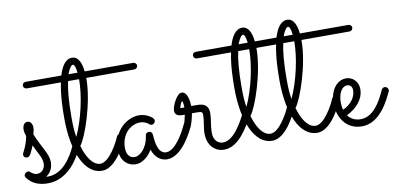

<svg xmlns="http://www.w3.org/2000/svg" viewBox="-62 -770 2032 978"><g transform="rotate(-10 954.5 -281.5)"><path d="M73 -181C89 -143 113 -113 113 -80C113 -63 102 -34 71 -34C55 -34 41 -46 39 -48C36 -52 31 -54 26 -54C16 -54 7 -45 7 -35C7 -32 8 -29 10 -26C34 9 73 23 117 23C226 23 285 -83 306 -136C307 -139 308 -141 308 -144C308 -152 301 -162 290 -162C284 -162 279 -158 276 -151C248 -86 199 -11 124 -11C121 -11 118 -11 114 -12C140 -29 150 -55 150 -82C150 -124 117 -162 87 -235C91 -251 93 -260 93 -271C93 -289 83 -304 68 -304C52 -304 42 -290 42 -268C42 -257 44 -248 49 -233C44 -207 37 -184 20 -152C18 -147 17 -146 17 -142C17 -133 24 -125 35 -125C45 -125 50 -132 56 -143C63 -157 69 -170 73 -181Z M668 -489C668 -499 660 -506 650 -506H400C395 -552 380 -586 348 -586C314 -586 293 -552 279 -506H95C85 -506 77 -499 77 -489C77 -479 85 -472 95 -472H271C257 -407 256 -331 256 -288C256 -116 310 8 400 8C477 8 532 -122 538 -137C539 -139 540 -141 540 -144C540 -153 532 -162 521 -162C514 -162 507 -158 504 -150C491 -118 443 -29 398 -29C359 -29 329 -76 312 -136C343 -174 402 -346 402 -466V-472H650C660 -472 668 -479 668 -489ZM300 -185C295 -210 293 -241 293 -288C293 -373 299 -432 308 -472H365C365 -389 340 -271 300 -185ZM346 -550C354 -550 360 -533 363 -506H316C328 -539 340 -550 346 -550Z M883 -136C884 -139 884 -141 884 -143C884 -152 877 -162 866 -162C859 -162 852 -158 849 -151C832 -113 785 -28 738 -28C691 -28 688 -104 686 -129C686 -138 678 -146 669 -146C659 -146 651 -140 650 -130C641 -63 600 -32 576 -32C544 -32 534 -61 534 -85C534 -165 590 -201 631 -201C658 -201 674 -187 676 -185C680 -181 685 -179 690 -179C699 -179 708 -188 708 -198C708 -203 706 -207 702 -211C701 -212 674 -238 633 -238C573 -238 497 -185 497 -83C497 -32 528 5 576 5C606 5 639 -18 661 -55C673 -19 699 8 737 8C817 8 875 -120 883 -136Z M901 -201C913 -201 924 -201 933 -201C952 -201 956 -195 956 -183C956 -154 946 -120 946 -88C946 -26 984 10 1031 10C1107 10 1157 -81 1186 -135C1187 -138 1188 -141 1188 -144C1188 -152 1181 -162 1169 -162C1163 -162 1156 -158 1153 -152C1131 -110 1087 -27 1031 -27C1012 -27 983 -40 983 -87C983 -119 993 -157 993 -186C993 -223 973 -238 935 -238C926 -238 915 -238 904 -238C903 -264 897 -314 867 -314C841 -314 813 -252 813 -230C813 -200 842 -200 864 -200C852 -143 848 -151 848 -143C848 -133 857 -125 866 -125C873 -125 880 -129 883 -136C884 -138 895 -166 901 -201ZM868 -237C863 -237 852 -237 847 -237C849 -248 858 -270 862 -270C867 -270 868 -246 868 -237Z M1548 -489C1548 -499 1540 -506 1530 -506H1280C1275 -552 1260 -586 1228 -586C1194 -586 1173 -552 1159 -506H975C965 -506 957 -499 957 -489C957 -479 965 -472 975 -472H1151C1137 -407 1136 -331 1136 -288C1136 -116 1190 8 1280 8C1357 8 1412 -122 1418 -137C1419 -139 1420 -141 1420 -144C1420 -153 1412 -162 1401 -162C1394 -162 1387 -158 1384 -150C1371 -118 1323 -29 1278 -29C1239 -29 1209 -76 1192 -136C1223 -174 1282 -346 1282 -466V-472H1530C1540 -472 1548 -479 1548 -489ZM1180 -185C1175 -210 1173 -241 1173 -288C1173 -373 1179 -432 1188 -472H1245C1245 -389 1220 -271 1180 -185ZM1226 -550C1234 -550 1240 -533 1243 -506H1196C1208 -539 1220 -550 1226 -550Z M1781 -489C1781 -499 1773 -506 1763 -506H1513C1508 -552 1493 -586 1461 -586C1427 -586 1406 -552 1392 -506H1208C1198 -506 1190 -499 1190 -489C1190 -479 1198 -472 1208 -472H1384C1370 -407 1369 -331 1369 -288C1369 -116 1423 8 1513 8C1590 8 1645 -122 1651 -137C1652 -139 1653 -141 1653 -144C1653 -153 1645 -162 1634 -162C1627 -162 1620 -158 1617 -150C1604 -118 1556 -29 1511 -29C1472 -29 1442 -76 1425 -136C1456 -174 1515 -346 1515 -466V-472H1763C1773 -472 1781 -479 1781 -489ZM1413 -185C1408 -210 1406 -241 1406 -288C1406 -373 1412 -432 1421 -472H1478C1478 -389 1453 -271 1413 -185ZM1459 -550C1467 -550 1473 -533 1476 -506H1429C1441 -539 1453 -550 1459 -550Z M1677 -54C1728 -79 1767 -121 1767 -174C1767 -215 1736 -240 1705 -240C1654 -240 1620 -190 1620 -125C1620 -58 1657 15 1744 15C1810 14 1863 -38 1907 -136C1908 -138 1909 -141 1909 -144C1909 -152 1901 -162 1891 -162C1884 -162 1877 -158 1874 -151C1847 -90 1807 -22 1743 -22C1712 -22 1691 -35 1677 -54ZM1662 -85C1659 -97 1657 -111 1657 -123C1657 -161 1671 -204 1705 -204C1718 -204 1730 -193 1730 -174C1730 -139 1704 -103 1662 -85Z"/></g></svg>

Font: Sacramento
Style: Regular
Weight: 400
Designer: Astigmatic (AOETI)
Foundry: Astigmatic (AOETI)
Version: Version 1.000